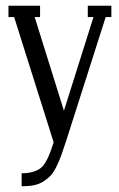

<svg xmlns="http://www.w3.org/2000/svg" viewBox="-20 -506 418 676"><path d="M289.1 -445.8V-485.8H372.1V-445.8H352.1L212.9 -9.8Q202.6 22 195.3 42Q188 62 178 82Q168 102.1 157.5 113Q147 124 132.1 133.3Q117.2 142.6 98.9 146.2Q80.6 149.9 56.2 149.9V104Q78.1 104 93.8 99.6Q109.4 95.2 120.1 88.1Q130.9 81.1 139.9 65.9Q148.9 50.8 154.5 36.1Q160.2 21.5 168.9 -4.9L29.8 -445.8H9.8V-485.8H121.1V-445.8H102.1L205.1 -116.2L309.1 -445.8Z"/></svg>

Font: Margherita
Style: Regular
Weight: 400
Designer: James Puckett
Foundry: Dunwich Type Founders
Version: Version 1.008;hotconv 1.0.109;makeotfexe 2.5.65596